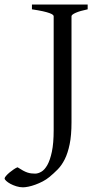

<svg xmlns="http://www.w3.org/2000/svg" viewBox="-113 -635 438 841"><path d="M271 -594.2Q237.8 -587.4 219 -579.1Q200.2 -570.8 200.2 -564V-100.1Q200.2 -42 192.1 -3.2Q184.1 35.6 170.7 62.5Q157.2 89.4 139.6 107.2Q122.1 125 103 140.6Q89.8 151.4 74 159.7Q58.1 168 42 173.8Q25.9 179.7 11.5 182.6Q-2.9 185.5 -12.2 185.5Q-26.9 185.5 -41.5 180.9Q-56.2 176.3 -67.4 170.2Q-78.6 164.1 -85.7 157.5Q-92.8 150.9 -92.8 146.5Q-92.8 142.6 -86.4 135.3Q-80.1 127.9 -71.3 120.6Q-62.5 113.3 -52.7 106.7Q-43 100.1 -36.1 97.7Q-22.5 106.4 -12.2 112.1Q-2 117.7 6.8 120.6Q15.6 123.5 23.7 124.5Q31.7 125.5 41 125.5Q53.7 125.5 68.1 117.2Q82.5 108.9 94.5 87.6Q106.4 66.4 114.3 29.3Q122.1 -7.8 122.1 -64.9V-564Q122.1 -566.9 118.2 -570.3Q114.3 -573.7 103.8 -577.6Q93.3 -581.5 74.7 -585.7Q56.2 -589.8 26.9 -594.2V-615.2H271Z"/></svg>

Font: Gentium Plus APac
Style: Regular
Weight: 400
Designer: J. Victor Gaultney, Annie Olsen, Iska Routamaa, Becca Hirsbrunner
Foundry: SIL International
Version: Version 5.000